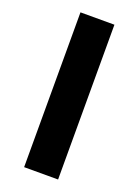

<svg xmlns="http://www.w3.org/2000/svg" viewBox="-142 -804 625 866"><g transform="rotate(20 170.0 -371.5)"><path d="M89 0V-743H252V0Z"/></g></svg>

Font: Noto Sans SC Thin ExtraBold
Style: Regular
Weight: 800
Version: Version 2.004-H2;hotconv 1.0.118;makeotfexe 2.5.65603